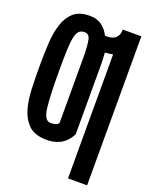

<svg xmlns="http://www.w3.org/2000/svg" viewBox="-157 -788 815 1029"><g transform="rotate(20 250.0 -273.5)"><path d="M361 156V-551Q353 -549 338.5 -547.5Q324 -546 316 -545Q317 -530 318 -510Q319 -490 319 -481V-80Q295 -34 257 -15Q219 4 170 1Q110 -2 78 -33.5Q46 -65 31.5 -114.5Q17 -164 14.5 -227.5Q12 -291 12 -358Q12 -425 15.5 -487.5Q19 -550 34.5 -598Q50 -646 82.5 -674.5Q115 -703 173 -703Q215 -703 242 -683.5Q269 -664 286 -630H295Q305 -630 317 -632Q329 -634 339.5 -640.5Q350 -647 357 -660Q364 -673 364 -694H470V156ZM171 -91Q209 -91 217 -109V-489Q216 -552 209.5 -581.5Q203 -611 177 -611Q156 -611 144.5 -598.5Q133 -586 127.5 -557.5Q122 -529 120.5 -481.5Q119 -434 119 -365Q119 -233 127 -162Q135 -91 171 -91Z"/></g></svg>

Font: D2Coding ligature
Style: Bold
Weight: 700
Monospace: yes
Designer: Yong-Rak Park; Jeong-Hwan Yoon; Sang-Min Lee;
Foundry: NHN Corporation
Version: Version 1.3.2; Build 20180524